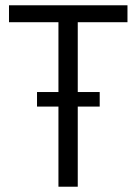

<svg xmlns="http://www.w3.org/2000/svg" viewBox="-20 -706 516 726"><path d="M201 0V-622H14V-686H462V-622H274V0ZM120 -303V-358H357V-303Z"/></svg>

Font: Archivo Condensed Light
Style: Regular
Weight: 300
Width: 3
Designer: Hector Gatti
Foundry: Omnibus-Type
Version: Version 2.001